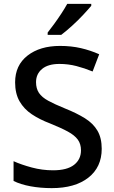

<svg xmlns="http://www.w3.org/2000/svg" viewBox="-20 -961 590 991"><path d="M505 -193Q505 -98 436 -44Q367 10 247 10Q189 10 137.5 0.5Q86 -9 50 -27V-129Q90 -111 144 -96.5Q198 -82 254 -82Q326 -82 362 -110Q398 -138 398 -185Q398 -218 381.5 -240.5Q365 -263 330 -282Q295 -301 238 -324Q185 -344 144.5 -371Q104 -398 81 -438Q58 -478 58 -536Q58 -624 122 -674Q186 -724 290 -724Q348 -724 397.5 -712.5Q447 -701 492 -681L458 -592Q417 -609 374.5 -620Q332 -631 287 -631Q228 -631 197 -605Q166 -579 166 -537Q166 -504 181 -481.5Q196 -459 229 -441Q262 -423 316 -401Q376 -377 418.5 -350.5Q461 -324 483 -286.5Q505 -249 505 -193ZM451 -931Q436 -913 409 -884Q382 -855 351 -827Q320 -799 296 -781H226V-793Q241 -812 260 -838Q279 -864 297 -891.5Q315 -919 327 -941H451Z"/></svg>

Font: Noto Sans Gurmukhi Medium
Style: Regular
Weight: 500
Designer: Jelle Bosma - Monotype Design Team
Foundry: Monotype Imaging Inc.
Version: Version 2.004; ttfautohint (v1.8.4.7-5d5b)